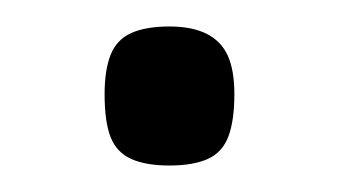

<svg xmlns="http://www.w3.org/2000/svg" viewBox="-20 -399 256 145"><path d="M108 -274Q90 -274 79 -279Q68 -284 63.5 -295.5Q59 -307 59 -328Q59 -346 63.5 -357.5Q68 -369 79 -374Q90 -379 108 -379Q125 -379 136 -373.5Q147 -368 152 -357Q157 -346 157 -328Q157 -308 152.5 -296Q148 -284 137 -279Q126 -274 108 -274Z"/></svg>

Font: Changa ExtraLight
Style: Regular
Weight: 250
Designer: Eduardo Rodriguez Tunni
Foundry: Eduardo Rodriguez Tunni
Version: Version 3.002; ttfautohint (v1.8.2)